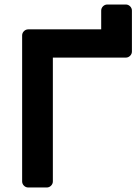

<svg xmlns="http://www.w3.org/2000/svg" viewBox="-20 -830 621 850"><path d="M214 -27V-575H537C544.3 -575 550.7 -577.7 556 -583C561.3 -588.3 564 -594.7 564 -602V-783C564 -790.3 561.3 -796.7 556 -802C550.7 -807.3 544.3 -810 537 -810H455C447.7 -810 441.3 -807.3 436 -802C430.7 -796.7 428 -790.3 428 -783V-700H105C97.7 -700 91.3 -697.3 86 -692C80.7 -686.7 78 -680.3 78 -673V-27C78 -19.7 80.7 -13.3 86 -8C91.3 -2.7 97.7 0 105 0H187C194.3 0 200.7 -2.7 206 -8C211.3 -13.3 214 -19.7 214 -27Z"/></svg>

Font: Rubik
Style: Regular
Weight: 500
Designer: Hubert & Fischer
Foundry: Hubert & Fischer
Version: Version 1.100